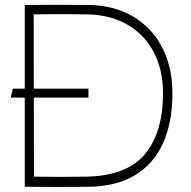

<svg xmlns="http://www.w3.org/2000/svg" viewBox="-20 -754 770 775"><path d="M117 -41Q223 -39 328 -41Q492 -44 565 -132Q638 -220 638 -377Q638 -473 600 -544.5Q562 -616 492.5 -655.5Q423 -695 330 -696Q223 -698 116 -696ZM80 0V-734Q207 -735 336 -734Q439 -733 516 -688Q593 -643 634.5 -562.5Q676 -482 676 -377Q676 -262 639 -178Q602 -94 526 -47.5Q450 -1 335 0Q208 1 80 0ZM337 -396V-360H23L32 -396Z"/></svg>

Font: Kreadon
Style: Regular
Weight: 400
Designer: kohakuno
Foundry: StudioGnu
Version: Version 1.000;Glyphs 3.1.2 (3151)